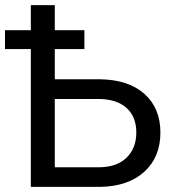

<svg xmlns="http://www.w3.org/2000/svg" viewBox="-41 -731 689 751"><path d="M289.1 -612.8H173.3V-710.9H79.6V-612.8H-21.5V-539.1H79.6V0H351.6C424.3 -1.5 481.4 -21 523.4 -59.1C565.4 -97.2 586.4 -148.4 586.4 -212.4C586.4 -276.4 565.4 -326.7 523.9 -363.8C482.4 -400.9 424.3 -419.9 350.1 -420.9H173.3V-539.1H289.1ZM348.6 -343.8C440.4 -342.3 492.2 -293.5 492.2 -213.4C492.2 -171.9 479.5 -138.7 453.6 -113.8C427.7 -88.9 391.1 -76.7 344.7 -76.7H173.3V-343.8Z"/></svg>

Font: Roboto
Style: Regular
Weight: 400
Designer: Google
Version: Version 2.137; 2017